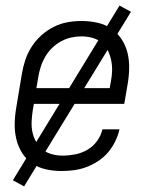

<svg xmlns="http://www.w3.org/2000/svg" viewBox="-20 -603 540 686"><path d="M200 8Q171 8 144 2Q117 -4 95 -19Q73 -34 59 -56.5Q45 -79 38.5 -105.5Q32 -132 32.5 -160.5Q33 -189 38 -218L58 -338Q62 -363 70 -387.5Q78 -412 92.5 -435Q107 -458 127.5 -476.5Q148 -495 172 -507Q196 -519 221 -523.5Q246 -528 271 -528Q300 -528 327.5 -522Q355 -516 377 -501Q399 -486 414 -463.5Q429 -441 435.5 -414.5Q442 -388 441.5 -359.5Q441 -331 436 -302L424 -232H101L97 -209Q94 -189 93 -169Q92 -149 96 -130.5Q100 -112 109.5 -95.5Q119 -79 133 -68Q147 -57 165.5 -52Q184 -47 204 -47Q226 -47 249 -51.5Q272 -56 292.5 -68Q313 -80 327 -99.5Q341 -119 346 -141H407Q402 -119 391.5 -97.5Q381 -76 365.5 -58Q350 -40 330 -27Q310 -14 288.5 -6Q267 2 244.5 5Q222 8 200 8ZM372 -288 376 -311Q380 -331 380.5 -350.5Q381 -370 377 -388.5Q373 -407 365 -423.5Q357 -440 342.5 -451.5Q328 -463 309.5 -468Q291 -473 271 -473Q253 -473 234.5 -469Q216 -465 198.5 -455.5Q181 -446 166.5 -432Q152 -418 142 -401Q132 -384 126 -365.5Q120 -347 117 -329L110 -288ZM66 63 26 41 407 -583 448 -561Z"/></svg>

Font: Iosevka Light Oblique
Style: Regular
Weight: 300
Italic angle: -9°
Monospace: yes
Designer: Belleve Invis
Foundry: Belleve Invis
Version: Version 32.5.0; ttfautohint (v1.8.4)